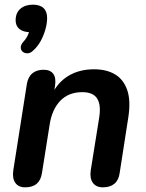

<svg xmlns="http://www.w3.org/2000/svg" viewBox="-20 -796 625 823"><path d="M123 -580Q111 -568 98.5 -567.5Q86 -567 77.5 -574Q69 -581 69 -593Q69 -605 81 -618Q94 -632 100.5 -648Q107 -664 110 -679L111 -658Q80 -658 63.5 -671.5Q47 -685 47 -709Q47 -741 67.5 -758.5Q88 -776 121 -776Q151 -776 166.5 -761.5Q182 -747 182 -719Q182 -696 174.5 -669.5Q167 -643 154 -619.5Q141 -596 123 -580ZM88 7Q59 7 45.5 -12.5Q32 -32 37 -66L95 -435Q100 -466 118.5 -481.5Q137 -497 167 -497Q195 -497 208 -480Q221 -463 216 -429L206 -365L202 -390Q227 -443 273.5 -471Q320 -499 383 -499Q437 -499 473.5 -477Q510 -455 525.5 -409.5Q541 -364 530 -293L493 -55Q489 -24 470.5 -8.5Q452 7 421 7Q392 7 378 -12.5Q364 -32 369 -66L405 -291Q414 -346 396.5 -373.5Q379 -401 333 -401Q274 -401 238.5 -364Q203 -327 193 -263L160 -55Q151 7 88 7Z"/></svg>

Font: Nunito ExtraLight
Style: Bold Italic
Weight: 700
Italic angle: -9°
Version: Version 3.602